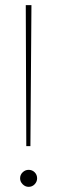

<svg xmlns="http://www.w3.org/2000/svg" viewBox="-20 -720 221 745"><path d="M82 -153 80 -700H102L98 -153ZM91 5Q78 5 68 -5Q58 -15 58 -28Q58 -42 68 -51.5Q78 -61 91 -61Q105 -61 114.5 -51.5Q124 -42 124 -28Q124 -15 114.5 -5Q105 5 91 5Z"/></svg>

Font: DM Sans 28pt Thin
Style: Regular
Weight: 250
Version: Version 4.004;gftools[0.9.30]